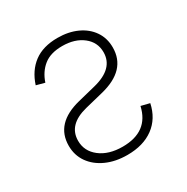

<svg xmlns="http://www.w3.org/2000/svg" viewBox="-135 -668 773 795"><g transform="rotate(-30 251.5 -270.5)"><path d="M66.9 -428.2Q86.4 -488.3 129.9 -520.8Q173.3 -553.2 242.7 -553.2Q294.9 -553.2 335.4 -534.7Q376 -516.1 398.9 -482.7Q421.9 -449.2 421.9 -404.8Q421.9 -296.4 288.1 -263.7L201.2 -242.2Q104 -217.8 104 -141.1Q104 -91.3 145 -59.6Q186 -27.8 252.4 -27.8Q375.5 -27.8 399.9 -137.2L440.9 -127Q426.8 -60.5 377.7 -24.4Q328.6 11.7 252.4 11.7Q195.8 11.7 152.3 -8.1Q108.9 -27.8 84.5 -62.5Q60.1 -97.2 60.1 -142.6Q60.1 -249.5 190.4 -281.7L274.9 -302.7Q378.9 -328.6 378.9 -406.7Q378.9 -454.6 340.8 -484.4Q302.7 -514.2 242.7 -514.2Q186.5 -514.2 154.1 -488Q121.6 -461.9 106.9 -417.5Z"/></g></svg>

Font: Inter Extra Light
Style: Regular
Weight: 200
Designer: Rasmus Andersson
Foundry: rsms
Version: Version 4.000;git-3c8e0fc